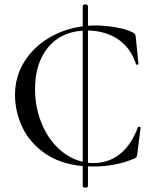

<svg xmlns="http://www.w3.org/2000/svg" viewBox="-20 -753 709 882"><path d="M619 -171Q621 -171 623.5 -169.5Q626 -168 626 -167L611 -48Q609 -35 607 -31.5Q605 -28 596 -24Q509 12 408 12Q392 12 384 11V102Q384 109 372 109Q360 109 360 102V10Q255 0 185 -49.5Q115 -99 82 -170Q49 -241 49 -317Q49 -401 91 -468.5Q133 -536 204 -578.5Q275 -621 360 -632V-725Q360 -729 363.5 -731Q367 -733 372 -733Q377 -733 380.5 -731Q384 -729 384 -725V-635Q395 -636 417 -636Q463 -636 512 -627.5Q561 -619 590 -604Q598 -600 600.5 -595.5Q603 -591 604 -580L616 -459Q616 -457 611 -456Q606 -455 605 -458Q580 -534 522.5 -572.5Q465 -611 384 -613V-5Q392 -4 409 -4Q478 -4 530 -44.5Q582 -85 614 -169Q615 -171 619 -171ZM360 -10V-612Q258 -606 199.5 -533.5Q141 -461 141 -344Q141 -262 169.5 -190.5Q198 -119 248 -71.5Q298 -24 360 -10Z"/></svg>

Font: Cormorant Infant Medium
Style: Regular
Weight: 500
Designer: Christian Thalmann (Catharsis Fonts)
Version: Version 3.000